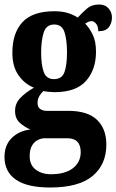

<svg xmlns="http://www.w3.org/2000/svg" viewBox="-27 -599 518 854"><path d="M196 235Q94 235 43.5 200Q-7 165 -7 99Q-7 47 25 15Q57 -17 108 -23Q84 -33 62 -52Q40 -71 40 -106Q40 -139 63.5 -163.5Q87 -188 124 -209Q83 -225 55.5 -264Q28 -303 28 -364Q28 -452 73 -500.5Q118 -549 215 -549Q248 -549 272 -542Q296 -535 319 -521Q338 -542 359.5 -560.5Q381 -579 414 -579Q441 -579 456 -561.5Q471 -544 471 -521Q471 -497 457.5 -478.5Q444 -460 410 -460Q410 -483 400 -494Q390 -505 381 -505Q371 -505 364 -501Q357 -497 352 -494Q372 -473 386 -443.5Q400 -414 400 -369Q400 -289 355.5 -239Q311 -189 215 -189Q206 -189 190.5 -190.5Q175 -192 167 -194Q158 -188 149 -173.5Q140 -159 140 -141Q140 -123 151.5 -114.5Q163 -106 180 -106H276Q363 -106 404.5 -66Q446 -26 446 44Q446 133 384.5 184Q323 235 196 235ZM213 -247Q249 -247 260 -279Q271 -311 271 -365Q271 -421 260 -455.5Q249 -490 214 -490Q179 -490 167.5 -454.5Q156 -419 156 -364Q156 -311 167.5 -279Q179 -247 213 -247ZM199 176Q263 176 297.5 149Q332 122 332 78Q332 16 273 16H171Q158 16 142.5 23Q127 30 116 47.5Q105 65 105 96Q105 135 132 155.5Q159 176 199 176Z"/></svg>

Font: Noto Serif Tamil ExtraCondensed ExtraBold
Style: Italic
Weight: 800
Width: 2
Italic angle: -12°
Designer: Indian Type Foundry, Tom Grace, and the Monotype Design Team
Foundry: Monotype Imaging Inc.
Version: Version 2.003; ttfautohint (v1.8.4.7-5d5b)